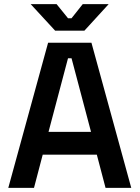

<svg xmlns="http://www.w3.org/2000/svg" viewBox="-20 -906 673 926"><path d="M20 0 212 -700H421L613 0H489L447 -160H186L144 0ZM214 -270H419L325 -625H308ZM246 -758 128 -886H253L308 -818H325L379 -886H504L387 -758Z"/></svg>

Font: Space Grotesk SemiBold
Style: Regular
Weight: 600
Designer: Florian Karsten
Foundry: Florian Karsten
Version: Version 2.000